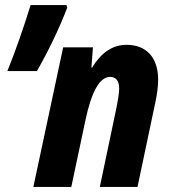

<svg xmlns="http://www.w3.org/2000/svg" viewBox="-20 -734 688 754"><path d="M9 -455H125C168 -530 212 -620 244 -704L241 -714H100C75 -632 43 -539 9 -455ZM111 0H260L316 -264C337 -363 368 -432 412 -432C435 -432 448 -417 448 -387C448 -367 443 -340 438 -314L372 0H520L589 -327C597 -363 601 -395 601 -421C601 -511 552 -558 477 -558C420 -558 376 -525 342 -469H339L345 -548H228Z"/></svg>

Font: Noto Sans Display SemiCondensed Extra
Style: Italic
Weight: 800
Width: 4
Italic angle: -12°
Designer: Monotype Design Team
Foundry: Monotype Imaging Inc.
Version: Version 1.900